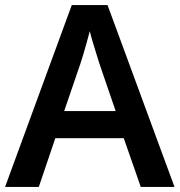

<svg xmlns="http://www.w3.org/2000/svg" viewBox="-20 -737 708 757"><path d="M535 0 468 -192H198L133 0H0L263 -717H404L668 0ZM372 -486Q368 -499 360.5 -523Q353 -547 345.5 -572Q338 -597 334 -614Q329 -594 321.5 -568Q314 -542 307.5 -519.5Q301 -497 297 -486L233 -299H436Z"/></svg>

Font: Noto Sans New Tai Lue SemiBold
Style: Regular
Weight: 600
Version: Version 2.003